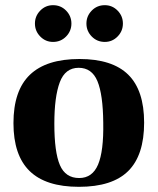

<svg xmlns="http://www.w3.org/2000/svg" viewBox="-20 -710 609 742"><path d="M285 12Q157 12 94.5 -49Q32 -110 32 -234Q32 -360 95.5 -421Q159 -482 287 -482Q414 -482 475.5 -421.5Q537 -361 537 -236Q537 -110 475.5 -49Q414 12 285 12ZM286 -22Q337 -22 359 -74Q381 -126 379 -236Q378 -345 356.5 -396.5Q335 -448 284 -448Q232 -448 211 -392Q190 -336 190 -232Q190 -122 211.5 -72Q233 -22 286 -22ZM385 -548Q355 -548 334.5 -569Q314 -590 314 -619Q314 -648 334.5 -669Q355 -690 385 -690Q414 -690 434.5 -669Q455 -648 455 -619Q455 -590 434.5 -569Q414 -548 385 -548ZM185 -548Q156 -548 135.5 -569Q115 -590 115 -619Q115 -648 135.5 -669Q156 -690 185 -690Q215 -690 235.5 -669Q256 -648 256 -619Q256 -590 235.5 -569Q215 -548 185 -548Z"/></svg>

Font: Frank Ruhl Libre ExtraBold
Style: Regular
Weight: 800
Designer: Yanek Iontef
Foundry: Fontef
Version: Version 6.003;gftools[0.9.30]